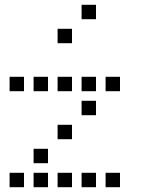

<svg xmlns="http://www.w3.org/2000/svg" viewBox="-20 -800 640 800"><path d="M321 -780Q320 -780 320 -780Q320 -780 320 -779V-721Q320 -720 320 -720Q320 -720 321 -720H379Q380 -720 380 -720Q380 -720 380 -721V-779Q380 -780 380 -780Q380 -780 379 -780ZM221 -680Q220 -680 220 -680Q220 -680 220 -679V-621Q220 -620 220 -620Q220 -620 221 -620H279Q280 -620 280 -620Q280 -620 280 -621V-679Q280 -680 280 -680Q280 -680 279 -680ZM21 -480Q20 -480 20 -480Q20 -480 20 -479V-421Q20 -420 20 -420Q20 -420 21 -420H79Q80 -420 80 -420Q80 -420 80 -421V-479Q80 -480 80 -480Q80 -480 79 -480ZM121 -480Q120 -480 120 -480Q120 -480 120 -479V-421Q120 -420 120 -420Q120 -420 121 -420H179Q180 -420 180 -420Q180 -420 180 -421V-479Q180 -480 180 -480Q180 -480 179 -480ZM221 -480Q220 -480 220 -480Q220 -480 220 -479V-421Q220 -420 220 -420Q220 -420 221 -420H279Q280 -420 280 -420Q280 -420 280 -421V-479Q280 -480 280 -480Q280 -480 279 -480ZM321 -480Q320 -480 320 -480Q320 -480 320 -479V-421Q320 -420 320 -420Q320 -420 321 -420H379Q380 -420 380 -420Q380 -420 380 -421V-479Q380 -480 380 -480Q380 -480 379 -480ZM421 -480Q420 -480 420 -480Q420 -480 420 -479V-421Q420 -420 420 -420Q420 -420 421 -420H479Q480 -420 480 -420Q480 -420 480 -421V-479Q480 -480 480 -480Q480 -480 479 -480ZM321 -380Q320 -380 320 -380Q320 -380 320 -379V-321Q320 -320 320 -320Q320 -320 321 -320H379Q380 -320 380 -320Q380 -320 380 -321V-379Q380 -380 380 -380Q380 -380 379 -380ZM221 -280Q220 -280 220 -280Q220 -280 220 -279V-221Q220 -220 220 -220Q220 -220 221 -220H279Q280 -220 280 -220Q280 -220 280 -221V-279Q280 -280 280 -280Q280 -280 279 -280ZM121 -180Q120 -180 120 -180Q120 -180 120 -179V-121Q120 -120 120 -120Q120 -120 121 -120H179Q180 -120 180 -120Q180 -120 180 -121V-179Q180 -180 180 -180Q180 -180 179 -180ZM21 -80Q20 -80 20 -80Q20 -80 20 -79V-21Q20 -20 20 -20Q20 -20 21 -20H79Q80 -20 80 -20Q80 -20 80 -21V-79Q80 -80 80 -80Q80 -80 79 -80ZM121 -80Q120 -80 120 -80Q120 -80 120 -79V-21Q120 -20 120 -20Q120 -20 121 -20H179Q180 -20 180 -20Q180 -20 180 -21V-79Q180 -80 180 -80Q180 -80 179 -80ZM221 -80Q220 -80 220 -80Q220 -80 220 -79V-21Q220 -20 220 -20Q220 -20 221 -20H279Q280 -20 280 -20Q280 -20 280 -21V-79Q280 -80 280 -80Q280 -80 279 -80ZM321 -80Q320 -80 320 -80Q320 -80 320 -79V-21Q320 -20 320 -20Q320 -20 321 -20H379Q380 -20 380 -20Q380 -20 380 -21V-79Q380 -80 380 -80Q380 -80 379 -80ZM421 -80Q420 -80 420 -80Q420 -80 420 -79V-21Q420 -20 420 -20Q420 -20 421 -20H479Q480 -20 480 -20Q480 -20 480 -21V-79Q480 -80 480 -80Q480 -80 479 -80Z"/></svg>

Font: Doto Medium
Style: Regular
Weight: 500
Monospace: yes
Version: Version 1.000